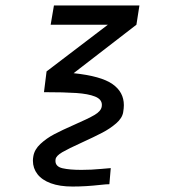

<svg xmlns="http://www.w3.org/2000/svg" viewBox="-20 -570 640 703"><path d="M177.5 -550H490.5L479.5 -479.5L249.5 -302Q350 -291.5 391.8 -262.2Q433.5 -233 433.5 -185Q433.5 -174 431 -159Q427.5 -137.5 405.2 -118.2Q383 -99 354.2 -84Q325.5 -69 279.5 -48Q231 -26 208.2 -12.8Q185.5 0.5 183.5 13Q183 15 183 19Q183 40 208.8 46Q234.5 52 278.5 52Q314.5 52 350.5 48.5L385.5 45.5L380.5 104.5Q368.5 104.5 347 107Q294 113 245.5 113Q198.5 113 166 101Q133.5 89 117 67.5Q100.5 46 100.5 18.5Q100.5 11 102 2.5Q106 -22.5 128 -43Q150 -63.5 178.5 -78.5Q207 -93.5 252.5 -113.5Q302 -135 326 -149Q350 -163 352.5 -180Q353 -182 353 -186Q353 -206.5 328 -216.5Q303 -226.5 259.2 -229.5Q215.5 -232.5 141 -232.5L150.5 -308.5L375 -479.5H165.5Z"/></svg>

Font: JuliaMono
Style: Italic
Weight: 400
Italic angle: -9°
Monospace: yes
Designer: cormullion
Foundry: corm
Version: Version 0.057; ttfautohint (v1.8.4)